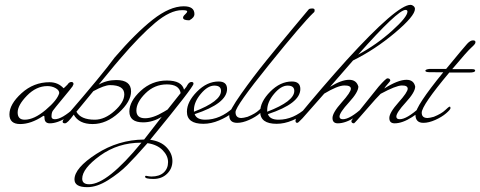

<svg xmlns="http://www.w3.org/2000/svg" viewBox="-20 -507 1986 794"><path d="M82 -12Q121 -12 169 -52.5Q217 -93 225 -122Q225 -134 210 -142.5Q195 -151 176 -151Q130 -151 91.5 -111.5Q53 -72 53 -42Q53 -12 82 -12ZM185 -167Q220 -167 243 -142Q244 -142 259 -157Q266 -168 275 -168Q284 -168 284 -159L280 -150Q277 -145 240.5 -101Q204 -57 198.5 -49Q193 -41 193 -25Q193 -14 207 -14Q236 -14 289 -62Q292 -66 295.5 -66Q299 -66 299 -61Q299 -49 258.5 -23Q218 3 186 3Q164 3 164 -20Q164 -28 161.5 -28Q159 -28 158 -27Q108 6 63.5 6Q19 6 19 -34Q19 -76 69 -121.5Q119 -167 185 -167Z M366 -130 296 -45Q314 -12 372 -12Q413 -12 453.5 -48Q494 -84 494 -117Q494 -155 435 -155Q412 -155 366 -130ZM285 -33Q259 3 249 3Q239 3 239 -3.5Q239 -10 250 -22Q405 -201 454 -269Q541 -370 611.5 -425.5Q682 -481 740 -481Q784 -481 784 -449Q784 -434 763 -423Q737 -423 737 -434Q737 -440 745.5 -447.5Q754 -455 754 -460Q754 -465 733 -465Q684 -465 621.5 -412.5Q559 -360 476 -263Q474 -262 388 -157Q421 -176 461 -176Q522 -176 522 -129Q522 -87 471 -40.5Q420 6 363 6Q306 6 285 -33Z M727 -122Q721 -158 670 -158Q619 -158 581.5 -121Q544 -84 544 -50Q544 -18 580 -18Q613 -18 658 -45L673 -54ZM349 255Q424 255 565 83H564Q468 83 394 136.5Q320 190 320 232Q320 255 349 255ZM584 220Q598 223 606 223Q639 223 657 206.5Q675 190 675 163.5Q675 137 652.5 114Q630 91 590 85Q538 144 505.5 176.5Q473 209 427 238Q381 267 341 267Q288 267 288 235Q288 188 378.5 129.5Q469 71 576 70L649 -24Q611 -1 572 -1Q515 -1 515 -46Q515 -88 561.5 -131Q608 -174 670 -174Q732 -174 741 -136Q752 -148 756 -157Q763 -168 771.5 -168Q780 -168 780 -162V-160Q780 -147 601 71Q645 77 669 102.5Q693 128 693 159Q693 190 671 211.5Q649 233 614.5 233Q580 233 580 224Q580 220 584 220Z M782 -52V-45Q894 -88 894 -131Q894 -153 866.5 -153Q839 -153 810.5 -119Q782 -85 782 -52ZM919 -139Q919 -79 785 -35Q793 -12 829 -12Q890 -12 945 -62Q948 -66 951.5 -66Q955 -66 955 -59.5Q955 -53 937 -38Q919 -23 886 -9Q853 5 821 5Q753 5 753 -45Q753 -86 794.5 -128Q836 -170 884 -170Q919 -170 919 -139Z M1281 -466V-463Q1281 -457 1276 -454Q1232 -412 1093 -240Q954 -68 954 -43.5Q954 -19 978 -19Q986 -19 1004 -24Q1036 -37 1051 -51.5Q1066 -66 1069.5 -66Q1073 -66 1073 -60Q1073 -54 1055 -38.5Q1037 -23 1010 -11Q983 1 961 1Q928 1 928 -30Q928 -49 977 -118.5Q1026 -188 1081.5 -256.5Q1137 -325 1195 -394.5Q1253 -464 1256.5 -468Q1260 -472 1270.5 -472Q1281 -472 1281 -466Z M1085 -52V-45Q1197 -88 1197 -131Q1197 -153 1169.5 -153Q1142 -153 1113.5 -119Q1085 -85 1085 -52ZM1222 -139Q1222 -79 1088 -35Q1096 -12 1132 -12Q1193 -12 1248 -62Q1251 -66 1254.5 -66Q1258 -66 1258 -59.5Q1258 -53 1240 -38Q1222 -23 1189 -9Q1156 5 1124 5Q1056 5 1056 -45Q1056 -86 1097.5 -128Q1139 -170 1187 -170Q1222 -170 1222 -139Z M1665 -459Q1665 -466 1657 -466Q1625 -466 1461 -281Q1537 -322 1601 -379.5Q1665 -437 1665 -459ZM1209 1Q1202 1 1202 -7.5Q1202 -16 1210 -22Q1313 -147 1413 -258Q1622 -487 1678 -487Q1684 -487 1690 -482Q1696 -477 1696 -470Q1696 -441 1613.5 -371.5Q1531 -302 1440 -257Q1400 -212 1345 -148Q1392 -177 1424 -177Q1439 -177 1448.5 -170Q1458 -163 1462 -149Q1462 -126 1423 -83.5Q1384 -41 1384 -25Q1384 -14 1398 -14Q1427 -14 1480 -62Q1483 -66 1486.5 -66Q1490 -66 1490 -61Q1490 -49 1449.5 -23Q1409 3 1377 3Q1355 3 1355 -19Q1355 -41 1393 -83.5Q1431 -126 1431 -140Q1431 -154 1403.5 -153.5Q1376 -153 1321 -120Q1237 -24 1231 -18Q1225 -12 1221 -8Q1213 1 1209 1Z M1697 -149Q1697 -126 1658 -83.5Q1619 -41 1619 -25Q1619 -14 1633 -14Q1662 -14 1715 -62Q1718 -66 1721.5 -66Q1725 -66 1725 -61Q1725 -49 1684.5 -23Q1644 3 1612 3Q1590 3 1590 -19Q1590 -41 1628 -83.5Q1666 -126 1666 -140Q1666 -154 1641.5 -153.5Q1617 -153 1554 -119Q1540 -106 1493.5 -52Q1447 2 1444 3Q1433 3 1433 -7Q1434 -10 1447.5 -27Q1461 -44 1465 -48L1546 -149Q1576 -183 1582 -183Q1594 -183 1594 -173Q1591 -168 1582 -158Q1573 -148 1569 -141Q1626 -177 1661 -177Q1676 -177 1685 -170Q1694 -163 1697 -149Z M1946 -334V-331Q1946 -325 1929.5 -310.5Q1913 -296 1850 -221H1933Q1945 -221 1945 -215Q1945 -207 1921 -207H1838Q1724 -71 1724 -41Q1724 -19 1748 -19Q1756 -19 1774 -24Q1806 -37 1821 -51.5Q1836 -66 1839.5 -66Q1843 -66 1843 -60Q1843 -54 1825 -38.5Q1807 -23 1780 -11Q1753 1 1731 1Q1698 1 1698 -33Q1698 -67 1813 -208Q1770 -208 1754.5 -208.5Q1739 -209 1739 -214.5Q1739 -220 1756 -222H1825Q1899 -312 1912 -326Q1925 -340 1935.5 -340Q1946 -340 1946 -334Z"/></svg>

Font: Miss Fajardose
Style: Regular
Weight: 400
Version: Version 1.000